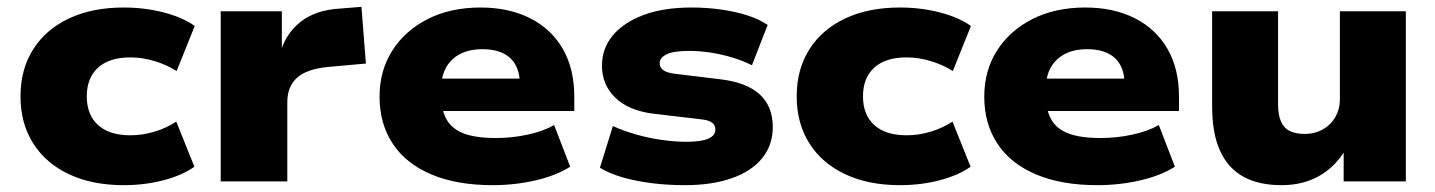

<svg xmlns="http://www.w3.org/2000/svg" viewBox="-20 -531 4201 562"><path d="M342 11Q250 11 182 -21Q114 -53 77 -111.5Q40 -170 40 -249Q40 -328 77 -386.5Q114 -445 182 -477Q250 -509 342 -509Q404 -509 459.5 -494.5Q515 -480 550 -455L497 -323Q469 -341 433 -352Q397 -363 362 -363Q300 -363 267 -333Q234 -303 234 -249Q234 -195 267 -165Q300 -135 362 -135Q397 -135 432 -145.5Q467 -156 496 -175L549 -43Q514 -18 459 -3.5Q404 11 342 11Z M626 0V-498H805V-371H799Q814 -430 858.5 -466Q903 -502 976 -506L1038 -511L1051 -345L940 -335Q878 -329 849.5 -303.5Q821 -278 821 -232V0Z M1422 11Q1317 11 1242.5 -20.5Q1168 -52 1129.5 -110.5Q1091 -169 1091 -248Q1091 -324 1128 -382.5Q1165 -441 1231.5 -475Q1298 -509 1387 -509Q1469 -509 1531 -478Q1593 -447 1627 -388.5Q1661 -330 1661 -248V-206H1248V-301H1519L1502 -285Q1501 -336 1473 -361.5Q1445 -387 1392 -387Q1354 -387 1327 -373Q1300 -359 1285.5 -333Q1271 -307 1271 -268V-255Q1271 -211 1286.5 -182.5Q1302 -154 1337 -140.5Q1372 -127 1432 -127Q1479 -127 1525 -137Q1571 -147 1602 -165L1649 -43Q1608 -17 1547.5 -3Q1487 11 1422 11Z M1985 11Q1933 11 1886.5 5Q1840 -1 1802 -12Q1764 -23 1736 -40L1774 -162Q1805 -148 1841.5 -137.5Q1878 -127 1916.5 -121.5Q1955 -116 1989 -116Q2032 -116 2053 -125Q2074 -134 2074 -152Q2074 -165 2063.5 -172.5Q2053 -180 2030 -182L1894 -198Q1820 -207 1781 -245Q1742 -283 1742 -339Q1742 -389 1773.5 -427Q1805 -465 1863.5 -487Q1922 -509 2004 -509Q2050 -509 2091.5 -503Q2133 -497 2167.5 -486Q2202 -475 2227 -458L2181 -340Q2155 -353 2124 -362.5Q2093 -372 2060.5 -377Q2028 -382 1998 -382Q1951 -382 1931 -372Q1911 -362 1911 -346Q1911 -334 1921 -326Q1931 -318 1956 -315L2088 -299Q2165 -290 2203.5 -255Q2242 -220 2242 -159Q2242 -106 2210.5 -67.5Q2179 -29 2121 -9Q2063 11 1985 11Z M2614 11Q2522 11 2454 -21Q2386 -53 2349 -111.5Q2312 -170 2312 -249Q2312 -328 2349 -386.5Q2386 -445 2454 -477Q2522 -509 2614 -509Q2676 -509 2731.5 -494.5Q2787 -480 2822 -455L2769 -323Q2741 -341 2705 -352Q2669 -363 2634 -363Q2572 -363 2539 -333Q2506 -303 2506 -249Q2506 -195 2539 -165Q2572 -135 2634 -135Q2669 -135 2704 -145.5Q2739 -156 2768 -175L2821 -43Q2786 -18 2731 -3.5Q2676 11 2614 11Z M3192 11Q3087 11 3012.5 -20.5Q2938 -52 2899.5 -110.5Q2861 -169 2861 -248Q2861 -324 2898 -382.5Q2935 -441 3001.5 -475Q3068 -509 3157 -509Q3239 -509 3301 -478Q3363 -447 3397 -388.5Q3431 -330 3431 -248V-206H3018V-301H3289L3272 -285Q3271 -336 3243 -361.5Q3215 -387 3162 -387Q3124 -387 3097 -373Q3070 -359 3055.5 -333Q3041 -307 3041 -268V-255Q3041 -211 3056.5 -182.5Q3072 -154 3107 -140.5Q3142 -127 3202 -127Q3249 -127 3295 -137Q3341 -147 3372 -165L3419 -43Q3378 -17 3317.5 -3Q3257 11 3192 11Z M3731 11Q3665 11 3620 -13.5Q3575 -38 3551.5 -89Q3528 -140 3528 -220V-498H3721V-225Q3721 -195 3729.5 -175.5Q3738 -156 3755.5 -147.5Q3773 -139 3798 -139Q3829 -139 3852.5 -152.5Q3876 -166 3889 -189Q3902 -212 3902 -240V-498H4095V0H3913V-94H3919Q3889 -43 3841.5 -16Q3794 11 3731 11Z"/></svg>

Font: Nunito Sans 10pt SemiExpanded Black
Style: Regular
Weight: 900
Width: 6
Designer: Vernon Adams
Foundry: Vernon Adams
Version: Version 3.101;gftools[0.9.27]